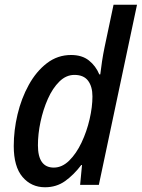

<svg xmlns="http://www.w3.org/2000/svg" viewBox="-20 -780 598 810"><path d="M170 10Q112 10 75 -33.5Q38 -77 38 -164Q38 -230 54 -297.5Q70 -365 101.5 -422Q133 -479 178 -513.5Q223 -548 280 -548Q326 -548 355 -525Q384 -502 399 -466H403Q406 -492 410.5 -521.5Q415 -551 421 -580L459 -760H558L397 0H318L326 -84H323Q291 -42 254.5 -16Q218 10 170 10ZM207 -73Q242 -73 272 -102.5Q302 -132 324 -178.5Q346 -225 358 -277Q370 -329 370 -373Q370 -415 351.5 -439.5Q333 -464 294 -464Q259 -464 230.5 -436Q202 -408 182 -363Q162 -318 151 -266.5Q140 -215 140 -167Q140 -73 207 -73Z"/></svg>

Font: Noto Sans SemiCondensed Medium
Style: Italic
Weight: 500
Width: 4
Italic angle: -12°
Designer: Monotype Design Team
Foundry: Monotype Imaging Inc.
Version: Version 2.013; ttfautohint (v1.8.4.7-5d5b)